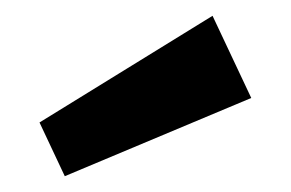

<svg xmlns="http://www.w3.org/2000/svg" viewBox="-20 -838 368 243"><path d="M30 -683 249 -818 298 -714 62 -615Z"/></svg>

Font: Xgbmvzvtohvqztyvzapvmeyoton
Style: Regular
Weight: 500
Italic angle: -8°
Designer: Carrois Corporate & Edenspiekermann
Foundry: Carrois Corporate GbR & Edenspiekermann AG
Version: Version 2.001